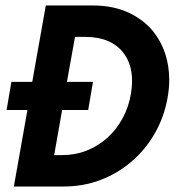

<svg xmlns="http://www.w3.org/2000/svg" viewBox="-20 -680 650 700"><path d="M212 0H30.5L80 -279H4L21.5 -381.5H97.5L147 -660H320Q391 -660 446.8 -634.8Q502.5 -609.5 539 -565Q596.5 -492 597 -389Q597 -356 590.5 -321Q577.5 -250.5 543.2 -191.8Q509 -133 458.5 -90Q408 -47 345.5 -23.5Q283 0 212 0ZM206.5 -114.5Q254.5 -114.5 296.5 -131.2Q338.5 -148 371.8 -178Q405 -208 427.2 -249.2Q449.5 -290.5 457.5 -339Q461.5 -363 461.5 -385Q461.5 -446.5 429.5 -488Q384 -545.5 290.5 -545.5H253.5L224 -381.5H319L301.5 -279H206.5L177.5 -114.5Z"/></svg>

Font: Lucymar Sans SemiBold
Style: Italic
Weight: 600
Italic angle: -10°
Foundry: The League of Moveable Type (original font) / Main changes by Cristiano Sobral with portions from Mirco Monsees
Version: Version 2.00;August 30, 2020;FontCreator 13.0.0.2681 64-bit